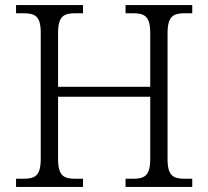

<svg xmlns="http://www.w3.org/2000/svg" viewBox="-20 -734 818 754"><path d="M43 0H306V-32H278C231 -32 208 -42 208 -111V-354H570V-111C570 -42 547 -32 500 -32H473V0H735V-32H708C662 -32 638 -41 638 -109V-603C638 -672 661 -682 708 -682H735V-714H473V-682H500C547 -682 570 -672 570 -603V-393H208V-603C208 -672 231 -682 278 -682H306V-714H43V-682H70C117 -682 140 -672 140 -605V-111C140 -42 117 -32 70 -32H43Z"/></svg>

Font: Noto Serif Ethiopic Light
Style: Regular
Weight: 300
Designer: Monotype Design Team
Foundry: Monotype Imaging Inc.
Version: Version 2.102